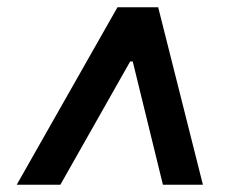

<svg xmlns="http://www.w3.org/2000/svg" viewBox="-20 -648 640 528"><path d="M26 -140 303 -628H415L538 -140H428L345 -479H338L146 -140Z"/></svg>

Font: Nunito Sans 6pt ExtraBold
Style: Italic
Weight: 800
Italic angle: -9°
Version: Version 3.101;gftools[0.9.27]